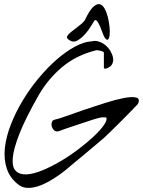

<svg xmlns="http://www.w3.org/2000/svg" viewBox="-20 -919 702 943"><path d="M72.3 -10.7Q29.3 -43 13.7 -89.8Q-2 -136.7 3.9 -191.9Q9.8 -247.1 33.2 -307.1Q56.6 -367.2 91.3 -424.8Q126 -482.4 169.4 -534.7Q212.9 -586.9 258.3 -626.5Q303.7 -666 348.1 -689.9Q392.6 -713.9 429.7 -715.8Q447.3 -720.7 465.3 -714.8Q483.4 -709 498 -696.8Q512.7 -684.6 522.5 -668Q532.2 -651.4 535.2 -635.3Q538.1 -619.1 531.2 -605Q524.4 -590.8 505.9 -584Q502.9 -582 496.6 -582Q490.2 -582 490.2 -584V-661.1Q490.2 -663.1 485.4 -665.5Q480.5 -668 474.1 -669.4Q467.8 -670.9 461.4 -671.9Q455.1 -672.9 451.2 -671.9Q354.5 -647.5 285.6 -589.8Q216.8 -532.2 170.9 -453.1Q105.5 -338.9 75.7 -262.7Q45.9 -186.5 42.5 -141.6Q39.1 -96.7 58.6 -78.6Q78.1 -60.5 111.3 -62.5Q144.5 -64.5 188.5 -82.5Q232.4 -100.6 277.8 -127.4Q323.2 -154.3 366.2 -187Q409.2 -219.7 441.4 -250Q473.6 -280.3 490.7 -305.2Q507.8 -330.1 502 -341.8Q486.3 -344.7 467.8 -340.3Q449.2 -335.9 435.5 -331.1Q426.8 -328.1 402.8 -320.3Q378.9 -312.5 352.5 -303.7Q326.2 -294.9 302.7 -287.1Q279.3 -279.3 270.5 -275.4Q256.8 -270.5 247.6 -277.8Q238.3 -285.2 234.9 -296.4Q231.4 -307.6 234.4 -317.9Q237.3 -328.1 248 -331.1Q263.7 -334 303.2 -348.1Q342.8 -362.3 392.6 -379.4Q442.4 -396.5 495.1 -413.1Q547.9 -429.7 587.9 -437.5Q627.9 -445.3 648.9 -439.9Q669.9 -434.6 657.2 -408.2Q648.4 -398.4 625 -374.5Q601.6 -350.6 575.2 -324.2Q548.8 -297.9 524.9 -274.4Q501 -251 491.2 -242.2Q487.3 -239.3 469.2 -223.6Q451.2 -208 428.2 -189Q405.3 -169.9 382.8 -150.9Q360.4 -131.8 347.7 -122.1Q335 -111.3 315.4 -94.7Q295.9 -78.1 272 -61Q248 -43.9 221.7 -28.8Q195.3 -13.7 168.9 -4.9Q142.6 3.9 117.7 3.9Q92.8 3.9 72.3 -10.7ZM491.2 -739.3Q489.3 -742.2 483.9 -757.3Q478.5 -772.5 471.7 -788.6Q464.8 -804.7 457.5 -814.5Q450.2 -824.2 443.4 -817.4Q439.5 -811.5 427.2 -791Q415 -770.5 397.5 -751Q379.9 -731.4 360.4 -720.2Q340.8 -709 322.3 -720.7Q317.4 -723.6 312 -729Q306.6 -734.4 310.5 -742.2Q315.4 -751 328.1 -761.2Q340.8 -771.5 354.5 -781.7Q368.2 -792 380.4 -802.2Q392.6 -812.5 397.5 -821.3Q418.9 -867.2 437 -884.3Q455.1 -901.4 469.2 -898.4Q483.4 -895.5 493.7 -877Q503.9 -858.4 509.8 -834.5Q515.6 -810.5 518.1 -785.6Q520.5 -760.7 518.1 -744.1Q515.6 -727.5 508.8 -724.1Q502 -720.7 491.2 -739.3Z"/></svg>

Font: Nothing You Could Do
Style: Regular
Weight: 400
Version: Version 1.005